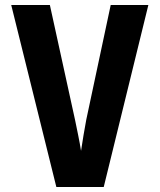

<svg xmlns="http://www.w3.org/2000/svg" viewBox="-20 -750 640 770"><path d="M206 0 25 -730H180L281 -269Q286 -245 293.5 -208Q301 -171 305 -145Q309 -171 315 -208Q321 -245 326 -270L424 -730H575L396 0Z"/></svg>

Font: JetBrains Mono NL ExtraBold
Style: Regular
Weight: 800
Designer: Philipp Nurullin, Konstantin Bulenkov
Foundry: JetBrains
Version: Version 2.304; ttfautohint (v1.8.4.7-5d5b)